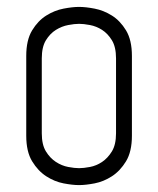

<svg xmlns="http://www.w3.org/2000/svg" viewBox="-20 -530 458 556"><path d="M316 -144V-361Q316 -394 304 -413.5Q292 -433 275.5 -443.5Q259 -454 240.5 -457.5Q222 -461 209 -461Q196 -461 177.5 -457.5Q159 -454 142 -443.5Q125 -433 113 -413.5Q101 -394 101 -361V-144Q101 -111 113 -91.5Q125 -72 142 -61Q159 -50 177.5 -46.5Q196 -43 209 -43Q222 -43 240.5 -46.5Q259 -50 275.5 -61Q292 -72 304 -91.5Q316 -111 316 -144ZM362 -137Q362 -91 345 -63Q328 -35 304 -19.5Q280 -4 254 1Q228 6 209 6Q190 6 164 1Q138 -4 114 -19.5Q90 -35 73 -63Q56 -91 56 -137V-368Q56 -414 73 -442Q90 -470 114 -485Q138 -500 164 -505Q190 -510 209 -510Q228 -510 254 -505Q280 -500 304 -485Q328 -470 345 -442Q362 -414 362 -368Z"/></svg>

Font: Marvel
Style: Regular
Weight: 400
Designer: Carolina Trebol
Foundry: Carolina Trebol
Version: Version 1.001